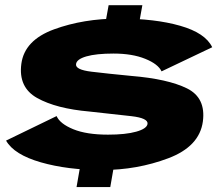

<svg xmlns="http://www.w3.org/2000/svg" viewBox="-20 -718 868 760"><path d="M392 -598.5 525.5 -597.5 543.5 -697.5H410ZM283 22.5H416.5L433 -72.5H299.5ZM384.5 -45Q522.5 -45 646 -91.5Q769.5 -138 783 -237Q795.5 -331 720 -368.2Q644.5 -405.5 499.5 -417.5Q406 -426.5 342 -434.2Q278 -442 281 -464Q283 -483.5 322 -494.8Q361 -506 429.5 -506Q503.5 -506 554.8 -485.2Q606 -464.5 619.5 -435.5L820 -531Q793 -587.5 693.2 -616Q593.5 -644.5 452 -644.5Q310.5 -644.5 193.8 -601.8Q77 -559 64.5 -465.5Q52 -372 127.2 -330Q202.5 -288 334 -276.5Q432.5 -266 499.8 -258.2Q567 -250.5 564 -227.5Q561 -208.5 519.2 -196.8Q477.5 -185 407.5 -185Q322.5 -185 270 -206.5Q217.5 -228 204 -258.5L4 -161.5Q35.5 -106 141.5 -75.5Q247.5 -45 384.5 -45Z"/></svg>

Font: Anybody Expanded ExtraBold
Style: Italic
Weight: 800
Width: 7
Italic angle: -10°
Version: Version 1.113;gftools[0.9.25]